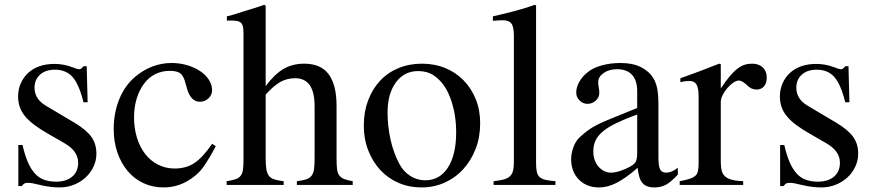

<svg xmlns="http://www.w3.org/2000/svg" viewBox="-20 -782 3695 812"><path d="M333 -349.6Q314.5 -424.8 287.1 -456.1Q259.8 -487.3 211.9 -487.3Q172.9 -487.3 149.4 -466.3Q126 -445.3 126 -411.1Q126 -363.3 173.8 -335L293.9 -263.7Q344.7 -233.4 366.2 -203.6Q387.7 -173.8 387.7 -131.8Q387.7 -102.5 375 -76.2Q362.3 -49.8 341.3 -30.8Q320.3 -11.7 292 -0.5Q263.7 10.7 231.4 10.7Q213.9 10.7 193.4 8.3Q172.9 5.9 148.4 0Q128.9 -4.9 118.2 -6.8Q107.4 -8.8 97.7 -8.8Q87.9 -8.8 83 -5.9Q78.1 -2.9 72.3 4.9H57.6V-168.9H75.2Q85 -126 97.7 -96.7Q110.4 -67.4 127 -48.8Q143.6 -30.3 166 -22Q188.5 -13.7 216.8 -13.7Q260.7 -13.7 285.6 -35.2Q310.5 -56.6 310.5 -93.8Q310.5 -143.6 252 -176.8L187.5 -213.9Q151.4 -234.4 126.5 -252.9Q101.6 -271.5 85.9 -290.5Q70.3 -309.6 63.5 -330.1Q56.6 -350.6 56.6 -374Q56.6 -404.3 67.9 -429.7Q79.1 -455.1 99.1 -473.6Q119.1 -492.2 147.5 -502Q175.8 -511.7 210 -511.7Q249 -511.7 285.2 -498Q305.7 -489.3 316.4 -489.3Q320.3 -489.3 322.3 -491.2Q324.2 -493.2 332 -500L333 -502H346.7L350.6 -349.6Z M892.6 -164.1Q878.9 -137.7 867.7 -118.7Q856.4 -99.6 846.2 -84.5Q835.9 -69.3 825.2 -57.6Q814.5 -45.9 801.8 -36.1Q743.2 10.7 671.9 10.7Q626 10.7 586.9 -7.3Q547.9 -25.4 520 -58.6Q492.2 -91.8 476.6 -136.7Q460.9 -181.6 460.9 -236.3Q460.9 -305.7 484.9 -363.8Q508.8 -421.9 553.7 -459Q587.9 -487.3 626.5 -501.5Q665 -515.6 705.1 -515.6Q740.2 -515.6 771.5 -506.3Q802.7 -497.1 826.2 -481.4Q849.6 -465.8 863.3 -444.8Q877 -423.8 877 -400.4Q877 -380.9 861.8 -366.2Q846.7 -351.6 825.2 -351.6Q805.7 -351.6 792 -366.2Q778.3 -380.9 771.5 -405.3L764.6 -429.7Q756.8 -460.9 742.7 -471.7Q728.5 -482.4 698.2 -482.4Q664.1 -482.4 636.2 -468.3Q608.4 -454.1 588.9 -427.7Q569.3 -401.4 558.1 -365.2Q546.9 -329.1 546.9 -285.2Q546.9 -238.3 559.6 -198.2Q572.3 -158.2 594.7 -129.9Q617.2 -101.6 648.9 -85.4Q680.7 -69.3 718.8 -69.3Q766.6 -69.3 801.8 -92.3Q836.9 -115.2 877 -173.8Z M1103.5 -113.3Q1103.5 -85 1106.4 -66.9Q1109.4 -48.8 1117.2 -38.6Q1125 -28.3 1140.1 -23.4Q1155.3 -18.6 1179.7 -15.6V0H938.5V-15.6Q962.9 -19.5 977.1 -24.4Q991.2 -29.3 998.5 -39.6Q1005.9 -49.8 1007.8 -66.9Q1009.8 -84 1009.8 -113.3V-638.7Q1009.8 -656.2 1007.8 -667.5Q1005.9 -678.7 999.5 -685.1Q993.2 -691.4 981.9 -693.4Q970.7 -695.3 953.1 -695.3Q943.4 -695.3 939.5 -694.3V-712.9L969.7 -720.7Q993.2 -728.5 1010.7 -733.9Q1028.3 -739.3 1043 -743.7Q1057.6 -748 1070.3 -752.4Q1083 -756.8 1097.7 -761.7L1103.5 -757.8V-418Q1142.6 -469.7 1180.2 -491.2Q1217.8 -512.7 1266.6 -512.7Q1336.9 -512.7 1370.1 -467.8Q1403.3 -422.9 1403.3 -335V-113.3Q1403.3 -85 1405.3 -67.9Q1407.2 -50.8 1414.6 -40.5Q1421.9 -30.3 1435.5 -24.9Q1449.2 -19.5 1471.7 -15.6V0H1235.4V-15.6Q1259.8 -18.6 1274.4 -23.4Q1289.1 -28.3 1297.4 -38.6Q1305.7 -48.8 1308.1 -66.9Q1310.5 -85 1310.5 -113.3V-333Q1310.5 -451.2 1228.5 -451.2Q1194.3 -451.2 1166.5 -436Q1138.7 -420.9 1103.5 -381.8Z M1764.6 -512.7Q1818.4 -512.7 1863.3 -494.1Q1908.2 -475.6 1940.9 -441.9Q1973.6 -408.2 1992.2 -362.3Q2010.7 -316.4 2010.7 -260.7Q2010.7 -202.1 1991.7 -152.8Q1972.7 -103.5 1939.5 -66.9Q1906.2 -30.3 1860.8 -9.8Q1815.4 10.7 1762.7 10.7Q1710 10.7 1665 -8.8Q1620.1 -28.3 1587.9 -63.5Q1555.7 -98.6 1537.1 -146.5Q1518.6 -194.3 1518.6 -251Q1518.6 -308.6 1536.6 -356.9Q1554.7 -405.3 1586.9 -439.9Q1619.1 -474.6 1664.6 -493.7Q1710 -512.7 1764.6 -512.7ZM1748 -481.4Q1689.5 -481.4 1654.3 -433.6Q1619.1 -385.7 1619.1 -306.6Q1619.1 -247.1 1631.8 -190.9Q1644.5 -134.8 1668 -90.8Q1685.5 -56.6 1714.8 -38.1Q1744.1 -19.5 1778.3 -19.5Q1839.8 -19.5 1874.5 -73.7Q1909.2 -127.9 1909.2 -222.7Q1909.2 -293.9 1888.7 -355.5Q1868.2 -417 1833 -448.2Q1814.5 -465.8 1793.9 -473.6Q1773.4 -481.4 1748 -481.4Z M2064.5 -712.9Q2093.8 -719.7 2116.7 -725.1Q2139.6 -730.5 2160.6 -736.3Q2181.6 -742.2 2201.2 -748Q2220.7 -753.9 2242.2 -761.7L2247.1 -758.8V-93.8Q2247.1 -70.3 2250 -56.2Q2252.9 -42 2261.7 -33.7Q2270.5 -25.4 2286.6 -21.5Q2302.7 -17.6 2329.1 -15.6V0H2067.4V-15.6Q2093.8 -18.6 2110.4 -22.9Q2127 -27.3 2136.7 -36.6Q2146.5 -45.9 2149.9 -60.5Q2153.3 -75.2 2153.3 -97.7V-628.9Q2153.3 -668 2143.1 -682.1Q2132.8 -696.3 2106.4 -696.3Q2098.6 -696.3 2089.4 -695.8Q2080.1 -695.3 2071.3 -694.3H2064.5Z M2764.6 -117.2Q2764.6 -80.1 2771.5 -65.9Q2778.3 -51.8 2797.9 -51.8Q2820.3 -51.8 2846.7 -72.3V-43.9Q2818.4 -12.7 2796.9 -1Q2775.4 10.7 2747.1 10.7Q2712.9 10.7 2696.8 -8.3Q2680.7 -27.3 2676.8 -72.3Q2626 -28.3 2587.9 -8.8Q2549.8 10.7 2513.7 10.7Q2460.9 10.7 2428.2 -22.5Q2395.5 -55.7 2395.5 -108.4Q2395.5 -134.8 2405.8 -161.6Q2416 -188.5 2435.5 -205.1Q2453.1 -220.7 2468.3 -231.9Q2483.4 -243.2 2507.8 -255.4Q2532.2 -267.6 2571.3 -283.2Q2610.4 -298.8 2674.8 -325.2V-396.5Q2674.8 -442.4 2652.8 -465.8Q2630.9 -489.3 2589.8 -489.3Q2555.7 -489.3 2532.7 -473.1Q2509.8 -457 2509.8 -434.6Q2509.8 -425.8 2512.2 -412.1Q2514.6 -398.4 2514.6 -389.6Q2514.6 -370.1 2499.5 -356.4Q2484.4 -342.8 2464.8 -342.8Q2445.3 -342.8 2431.2 -356.9Q2417 -371.1 2417 -390.6Q2417 -412.1 2429.2 -434.6Q2441.4 -457 2462.9 -474.6Q2485.4 -494.1 2522.9 -504.9Q2560.5 -515.6 2604.5 -515.6Q2655.3 -515.6 2689.9 -498.5Q2724.6 -481.4 2743.2 -451.2Q2754.9 -431.6 2759.8 -405.8Q2764.6 -379.9 2764.6 -335.9ZM2674.8 -297.9Q2624 -279.3 2588.4 -262.2Q2552.7 -245.1 2530.8 -227.1Q2508.8 -209 2499 -188.5Q2489.3 -168 2489.3 -143.6V-138.7Q2489.3 -121.1 2495.1 -105Q2501 -88.9 2511.2 -77.1Q2521.5 -65.4 2535.2 -58.6Q2548.8 -51.8 2563.5 -51.8Q2581.1 -51.8 2603 -59.1Q2625 -66.4 2644.5 -77.1Q2664.1 -87.9 2669.4 -99.6Q2674.8 -111.3 2674.8 -136.7Z M2857.4 -451.2Q2881.8 -460 2902.3 -467.3Q2922.9 -474.6 2941.9 -481.9Q2960.9 -489.3 2980 -496.6Q2999 -503.9 3021.5 -512.7L3028.3 -510.7V-408.2Q3048.8 -438.5 3065.4 -458.5Q3082 -478.5 3097.7 -490.7Q3113.3 -502.9 3128.4 -507.8Q3143.6 -512.7 3161.1 -512.7Q3189.5 -512.7 3206.1 -496.6Q3222.7 -480.5 3222.7 -454.1Q3222.7 -429.7 3210.9 -416.5Q3199.2 -403.3 3179.7 -403.3Q3168.9 -403.3 3158.7 -407.7Q3148.4 -412.1 3134.8 -425.8Q3126 -433.6 3118.2 -437.5Q3110.4 -441.4 3105.5 -441.4Q3093.8 -441.4 3080.6 -432.1Q3067.4 -422.9 3055.7 -409.2Q3043.9 -395.5 3036.1 -379.9Q3028.3 -364.3 3028.3 -350.6V-99.6Q3028.3 -76.2 3032.2 -60.5Q3036.1 -44.9 3046.9 -35.6Q3057.6 -26.4 3076.2 -21.5Q3094.7 -16.6 3123 -15.6V0H2854.5V-15.6Q2880.9 -20.5 2897 -25.9Q2913.1 -31.2 2921.4 -39.1Q2929.7 -46.9 2932.1 -60.1Q2934.6 -73.2 2934.6 -93.8V-372.1Q2934.6 -409.2 2925.8 -424.3Q2917 -439.5 2896.5 -439.5Q2885.7 -439.5 2877.4 -438.5Q2869.1 -437.5 2857.4 -434.6Z M3554.7 -349.6Q3536.1 -424.8 3508.8 -456.1Q3481.4 -487.3 3433.6 -487.3Q3394.5 -487.3 3371.1 -466.3Q3347.7 -445.3 3347.7 -411.1Q3347.7 -363.3 3395.5 -335L3515.6 -263.7Q3566.4 -233.4 3587.9 -203.6Q3609.4 -173.8 3609.4 -131.8Q3609.4 -102.5 3596.7 -76.2Q3584 -49.8 3563 -30.8Q3542 -11.7 3513.7 -0.5Q3485.4 10.7 3453.1 10.7Q3435.5 10.7 3415 8.3Q3394.5 5.9 3370.1 0Q3350.6 -4.9 3339.8 -6.8Q3329.1 -8.8 3319.3 -8.8Q3309.6 -8.8 3304.7 -5.9Q3299.8 -2.9 3293.9 4.9H3279.3V-168.9H3296.9Q3306.6 -126 3319.3 -96.7Q3332 -67.4 3348.6 -48.8Q3365.2 -30.3 3387.7 -22Q3410.2 -13.7 3438.5 -13.7Q3482.4 -13.7 3507.3 -35.2Q3532.2 -56.6 3532.2 -93.8Q3532.2 -143.6 3473.6 -176.8L3409.2 -213.9Q3373 -234.4 3348.1 -252.9Q3323.2 -271.5 3307.6 -290.5Q3292 -309.6 3285.2 -330.1Q3278.3 -350.6 3278.3 -374Q3278.3 -404.3 3289.6 -429.7Q3300.8 -455.1 3320.8 -473.6Q3340.8 -492.2 3369.1 -502Q3397.5 -511.7 3431.6 -511.7Q3470.7 -511.7 3506.8 -498Q3527.3 -489.3 3538.1 -489.3Q3542 -489.3 3543.9 -491.2Q3545.9 -493.2 3553.7 -500L3554.7 -502H3568.4L3572.3 -349.6Z"/></svg>

Font: BabelStone Tibetan Slim
Style: Regular
Weight: 400
Designer: Christopher J. Fynn
Foundry: BabelStone
Version: Version 10.011 October 1, 2023